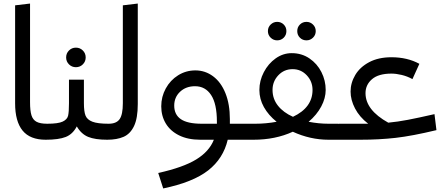

<svg xmlns="http://www.w3.org/2000/svg" viewBox="-20 -786 2490 1080"><path d="M65 -756 149 -766V-211Q149 -163 157 -137.5Q165 -112 185.5 -101Q206 -90 245 -90L257 -45L237 0Q149 0 107 -51.5Q65 -103 65 -205Z M603 -45 583 0Q515 0 476 -16Q437 -32 412 -75Q389 -31 349.5 -15.5Q310 0 237 0L217 -45L246 -90Q307 -90 332.5 -102Q358 -114 363 -135Q368 -156 368 -205V-338H452V-205Q452 -159 461 -136Q470 -113 499.5 -101.5Q529 -90 591 -90ZM352 -463Q352 -486 368 -502Q384 -518 407 -518Q430 -518 446 -502Q462 -486 462 -463Q462 -440 446 -424Q430 -408 407 -408Q384 -408 368 -424Q352 -440 352 -463Z M563 -45 591 -90Q635 -90 653 -116Q671 -142 671 -205V-756L755 -766V-201Q755 -121 734 -77Q713 -33 675.5 -16.5Q638 0 583 0Z M1364 0H1261Q1236 106 1151 172.5Q1066 239 898 274L870 187Q1010 156 1083.5 111Q1157 66 1183 0H1107Q1037 0 987.5 -24.5Q938 -49 912.5 -91.5Q887 -134 887 -188Q887 -242 912.5 -288.5Q938 -335 982 -362.5Q1026 -390 1079 -390Q1134 -390 1178.5 -357Q1223 -324 1248 -262Q1273 -200 1273 -116V-90H1372L1384 -46ZM1200 -90V-102Q1200 -202 1167.5 -251.5Q1135 -301 1077 -301Q1026 -301 993 -270Q960 -239 960 -192Q960 -141 997.5 -115.5Q1035 -90 1114 -90Z M1897 -45 1877 0H1828Q1725 0 1627 -45Q1529 0 1406 0H1364L1344 -45L1372 -90H1416Q1476 -90 1536 -101Q1490 -138 1464.5 -183.5Q1439 -229 1439 -280Q1439 -332 1464 -380Q1489 -428 1530.5 -457.5Q1572 -487 1621 -487Q1677 -487 1720.5 -457.5Q1764 -428 1788 -380.5Q1812 -333 1812 -280Q1812 -234 1787 -187Q1762 -140 1716 -101Q1773 -90 1828 -90H1883ZM1628 -129Q1738 -181 1738 -280Q1738 -328 1705.5 -362.5Q1673 -397 1626 -397Q1578 -397 1545.5 -362.5Q1513 -328 1513 -280Q1513 -230 1543.5 -191.5Q1574 -153 1628 -129ZM1487 -611Q1487 -633 1502.5 -648Q1518 -663 1539 -663Q1561 -663 1576 -648Q1591 -633 1591 -611Q1591 -589 1576 -574Q1561 -559 1539 -559Q1518 -559 1502.5 -574Q1487 -589 1487 -611ZM1652 -611Q1652 -633 1667 -648Q1682 -663 1704 -663Q1725 -663 1740.5 -648Q1756 -633 1756 -611Q1756 -589 1740.5 -574Q1725 -559 1704 -559Q1682 -559 1667 -574Q1652 -589 1652 -611Z M2435 -54Q2298 -21 2205 -10.5Q2112 0 2006 0H1877L1857 -45L1885 -90H1987H2051Q2002 -128 1977 -176Q1952 -224 1952 -271Q1952 -320 1978.5 -364.5Q2005 -409 2057 -436.5Q2109 -464 2182 -464Q2271 -464 2339 -427L2300 -341Q2271 -357 2239.5 -364.5Q2208 -372 2182 -372Q2109 -372 2072.5 -340.5Q2036 -309 2036 -262Q2036 -167 2164 -96Q2217 -101 2274.5 -112Q2332 -123 2424 -144Z"/></svg>

Font: Fira GO
Style: Regular
Weight: 400
Designer: Carrois Corporate
Foundry: Carrois Corporate GbR
Version: Version 0.300